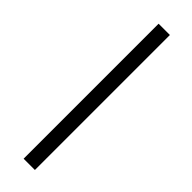

<svg xmlns="http://www.w3.org/2000/svg" viewBox="-304 -778 910 910"><g transform="rotate(45 151.0 -322.5)"><path d="M118.2 129.9V-774.9H193.8V129.9Z"/></g></svg>

Font: Rawline Medium
Style: Italic
Weight: 500
Italic angle: -12°
Designer: Matt McInerney, Pablo Impallari, Rodrigo Fuenzalida
Foundry: Matt McInerney, Pablo Impallari, Rodrigo Fuenzalida
Version: Version 4.020;PS 004.020;hotconv 1.0.88;makeotf.lib2.5.64775